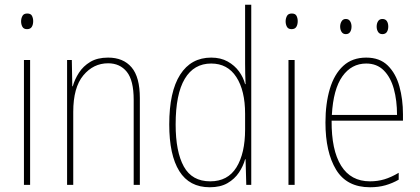

<svg xmlns="http://www.w3.org/2000/svg" viewBox="-20 -780 1770 810"><path d="M95 -723Q110 -723 115 -713Q120 -703 120 -691Q120 -676 114 -666.5Q108 -657 94 -657Q80 -657 74.5 -667Q69 -677 69 -690Q69 -702 74.5 -712.5Q80 -723 95 -723ZM107 -527V0H81V-527Z M436 -537Q500 -537 535 -496Q570 -455 570 -366V0H544V-359Q544 -441 515 -477Q486 -513 436 -513Q374 -513 331.5 -462Q289 -411 289 -308V0H263V-527H283L285 -416H287Q295 -445 313 -473Q331 -501 361 -519Q391 -537 436 -537Z M865 10Q779 10 736.5 -58Q694 -126 694 -255Q694 -393 740 -465Q786 -537 871 -537Q911 -537 940.5 -520.5Q970 -504 988.5 -478.5Q1007 -453 1014 -425H1016Q1015 -448 1014.5 -469Q1014 -490 1014 -511V-760H1040V0H1019L1016 -108H1014Q1006 -79 988 -52Q970 -25 940 -7.5Q910 10 865 10ZM867 -15Q941 -15 977.5 -74Q1014 -133 1014 -234V-300Q1014 -398 977 -455Q940 -512 871 -512Q798 -512 759.5 -447.5Q721 -383 721 -255Q721 -140 755.5 -77.5Q790 -15 867 -15Z M1211 -723Q1226 -723 1231 -713Q1236 -703 1236 -691Q1236 -676 1230 -666.5Q1224 -657 1210 -657Q1196 -657 1190.5 -667Q1185 -677 1185 -690Q1185 -702 1190.5 -712.5Q1196 -723 1211 -723ZM1223 -527V0H1197V-527Z M1525 -537Q1582 -537 1616 -503.5Q1650 -470 1665 -415.5Q1680 -361 1680 -298V-271H1379Q1378 -147 1419 -81Q1460 -15 1541 -15Q1573 -15 1601.5 -23.5Q1630 -32 1662 -51V-22Q1636 -7 1606.5 1.5Q1577 10 1541 10Q1443 10 1398 -64Q1353 -138 1353 -263Q1353 -343 1371.5 -405Q1390 -467 1428 -502Q1466 -537 1525 -537ZM1525 -512Q1463 -512 1424.5 -458Q1386 -404 1380 -295H1655Q1655 -356 1641.5 -405Q1628 -454 1599 -483Q1570 -512 1525 -512ZM1415 -668Q1415 -680 1421 -690Q1427 -700 1439 -700Q1451 -700 1457 -690.5Q1463 -681 1463 -668Q1463 -654 1457 -645Q1451 -636 1439 -636Q1427 -636 1421 -645.5Q1415 -655 1415 -668ZM1569 -668Q1569 -681 1575 -690.5Q1581 -700 1593 -700Q1606 -700 1612 -691Q1618 -682 1618 -668Q1618 -654 1612 -645Q1606 -636 1593 -636Q1581 -636 1575 -645.5Q1569 -655 1569 -668Z"/></svg>

Font: Noto Sans Khmer Condensed Thin
Style: Regular
Weight: 100
Width: 3
Designer: Danh Hong and the Monotype Design Team
Foundry: Monotype Imaging Inc.
Version: Version 2.004; ttfautohint (v1.8.4.7-5d5b)